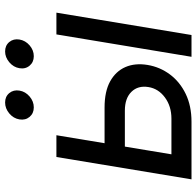

<svg xmlns="http://www.w3.org/2000/svg" viewBox="-29 -760 789 771"><g transform="rotate(-90 365.5 -374.5)"><path d="M162.6 -349.1H319.3Q383.8 -349.1 424.3 -326.7Q464.8 -304.2 481.7 -265.4Q498.5 -226.6 490.2 -176.3Q481.9 -126.5 451.9 -86.4Q421.9 -46.4 373.8 -23.2Q325.7 0 262.2 0H30.8L120.6 -542.5H208L131.3 -80.6H274.4Q324.2 -80.6 359.6 -106.7Q395 -132.8 401.4 -172.9Q408.2 -214.8 382.3 -241.2Q356.4 -267.6 306.6 -267.6H148.4ZM522.9 0 612.8 -542.5H700.2L610.4 0ZM525.4 -633.3Q501.5 -633.3 487.3 -650.1Q473.1 -667 477.1 -690.9Q481 -714.8 501 -731.7Q521 -748.5 544.4 -748.5Q568.4 -748.5 582.3 -731.7Q596.2 -714.8 592.3 -690.9Q588.4 -667 568.8 -650.1Q549.3 -633.3 525.4 -633.3ZM319.8 -633.3Q295.9 -633.3 281.7 -650.1Q267.6 -667 271.5 -690.9Q275.4 -714.8 295.4 -731.7Q315.4 -748.5 339.4 -748.5Q363.3 -748.5 377.2 -731.7Q391.1 -714.8 387.2 -690.9Q383.3 -667 363.5 -650.1Q343.8 -633.3 319.8 -633.3Z"/></g></svg>

Font: Inter 16pt
Style: Italic
Weight: 400
Italic angle: -9.3988°
Version: Version 4.001;git-66647c0bb